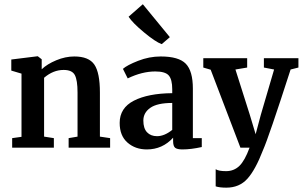

<svg xmlns="http://www.w3.org/2000/svg" viewBox="-20 -680 1394 884"><path d="M36 0V-44L79 -50V-341L32 -355V-406L153 -421H154L172 -407V-361Q197 -385 239 -402.5Q281 -420 322 -420Q389 -420 414.5 -382.5Q440 -345 440 -254V-51L487 -44V0H296V-44L337 -51V-254Q337 -311 324.5 -334.5Q312 -358 273 -358Q225 -358 183 -322V-51L228 -44V0Z M531 -114Q531 -183 596.5 -216.5Q662 -250 773 -251V-269Q773 -314 757 -332.5Q741 -351 695 -351Q634 -351 568 -319L546 -363Q565 -380 616 -400Q667 -420 720 -420Q803 -420 835.5 -386.5Q868 -353 868 -272V-44H909V-3Q859 8 820 8Q796 8 786.5 0.5Q777 -7 777 -31V-46Q728 8 656 8Q603 8 567 -23.5Q531 -55 531 -114ZM703 -53Q737 -53 773 -82V-206Q704 -206 672 -183.5Q640 -161 640 -125Q640 -89 657 -71Q674 -53 703 -53ZM724 -477Q696 -487 643 -531Q590 -575 572 -603L637 -660H638L762 -509L725 -477Z M1022 184Q991 184 973 178V99Q986 108 1021 108Q1057 108 1082 84Q1107 60 1129 0H1087L950 -359L916 -369V-412H1118V-369L1064 -360L1130 -152L1157 -62L1181 -152L1242 -360L1195 -369V-412H1354V-369L1318 -360Q1217 -47 1191 11Q1156 102 1119 143Q1082 184 1022 184Z"/></svg>

Font: Aikya SemiBold
Style: Regular
Weight: 600
Designer: Neelakash Kshetrimayum (Latin subset based on Merriweather by Eben Sorkin)
Foundry: Brand New Type
Version: Version 1.00 b005